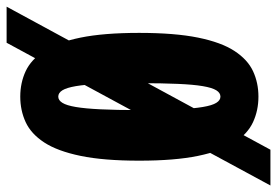

<svg xmlns="http://www.w3.org/2000/svg" viewBox="-194 -639 834 578"><g transform="rotate(-90 223.0 -350.0)"><path d="M491.9 -747.1 61.3 47.1H-46.4L383.3 -747.1ZM221.1 11Q179.6 11 144.4 -5.2Q109.1 -21.5 83.1 -61.2Q57.1 -101 42.7 -170.9Q28.3 -240.8 28.3 -348Q28.3 -454.8 42.7 -524.4Q57.1 -594 83.1 -633.8Q109.1 -673.5 144.4 -689.8Q179.6 -706 221.1 -706Q262.6 -706 297.6 -689.8Q332.6 -673.5 358.6 -633.8Q384.6 -594 398.8 -524.4Q413 -454.8 413 -348Q413 -240.8 398.8 -170.9Q384.6 -101 358.6 -61.2Q332.6 -21.5 297.6 -5.2Q262.6 11 221.1 11ZM221.1 -103.4Q232.5 -103.4 240.2 -115.9Q247.9 -128.3 252.7 -156.6Q257.5 -185 259.5 -232.1Q261.6 -279.1 261.6 -348Q261.6 -416.8 259.5 -463.6Q257.5 -510.4 252.7 -538.6Q247.9 -566.7 240.2 -579.1Q232.5 -591.6 221.1 -591.6Q210.1 -591.6 202.4 -579.1Q194.6 -566.7 189.9 -538.6Q185.1 -510.4 182.9 -463.6Q180.6 -416.8 180.6 -348Q180.6 -279.1 182.9 -232.1Q185.1 -185 189.9 -156.6Q194.6 -128.3 202.4 -115.9Q210.1 -103.4 221.1 -103.4Z"/></g></svg>

Font: League Mono Thin Condensed
Style: Regular
Weight: 100
Width: 1
Designer: Tyler Finck
Foundry: The League of Moveable Type / Tyler Finck
Version: Version 2.300;RELEASE